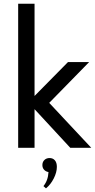

<svg xmlns="http://www.w3.org/2000/svg" viewBox="-20 -802 515 1042"><path d="M78.6 0V-781.7H167.5V-281.2L349.1 -465.3H463.9L247.1 -243.7L475.1 0H361.3L167.5 -209.5V0ZM243.2 131.8Q228.5 129.4 219.2 119.1Q210 108.9 210 93.8Q210 77.1 220.9 66.4Q231.9 55.7 249 55.7Q267.1 55.7 277.8 68.1Q288.6 80.6 288.6 103.5Q288.6 133.3 271.7 166.5Q254.9 199.7 229.5 220.2L215.8 208Q240.7 177.7 243.2 131.8Z"/></svg>

Font: Spartan MB Med
Style: Regular
Weight: 500
Designer: Matt Bailey, Mirko Velimirovic
Foundry: Matt Bailey
Version: Version 1.005